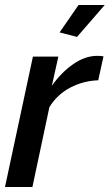

<svg xmlns="http://www.w3.org/2000/svg" viewBox="-20 -750 440 770"><path d="M112 -523H214L188 -406Q226 -460 274 -493Q322 -526 369 -526Q379 -526 384.5 -525.5Q390 -525 395 -524L374 -428Q314 -426 261.5 -398.5Q209 -371 178 -320L110 0H0ZM289 -602 219 -620 295 -730H400Z"/></svg>

Font: Raleway SemiBold
Style: Italic
Weight: 600
Italic angle: -12°
Designer: Matt McInerney, Pablo Impallari, Rodrigo Fuenzalida
Foundry: Matt McInerney, Pablo Impallari, Rodrigo Fuenzalida
Version: Version 4.026